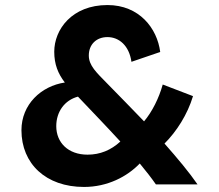

<svg xmlns="http://www.w3.org/2000/svg" viewBox="-20 -731 869 761"><path d="M598 0H763C730 -48 684 -103 632 -162C680 -210 723 -277 745 -350L625 -396C610 -342 583 -288 551 -250C502 -301 451 -353 403 -402C363 -443 332 -471 332 -511C332 -555 362 -584 406 -584C452 -584 492 -550 501 -486L615 -525C603 -619 532 -711 406 -711C265 -711 195 -614 195 -526C195 -476 210 -439 237 -404C143 -390 65 -317 65 -215C65 -82 162 10 313 10C406 10 484 -31 534 -83C558 -54 580 -26 598 0ZM203 -231C203 -288 236 -334 289 -348C344 -290 403 -229 457 -170C420 -136 377 -118 327 -118C250 -118 203 -166 203 -231Z"/></svg>

Font: Gully SemiBold
Style: Regular
Weight: 600
Designer: jaikishan Patel
Foundry: MagicType
Version: Version 1.000;Glyphs 3.2 (3242)